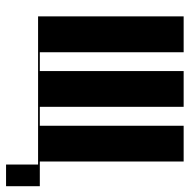

<svg xmlns="http://www.w3.org/2000/svg" viewBox="-16 -520 644 653"><g transform="rotate(90 306.5 -193.0)"><path d="M35.2 0V-495.1H157.2V-5.9H221.2V-495.1H342.8V-5.9H407.2V-495.1H528.8V-5.9H612.8V108.9H539.1V0Z"/></g></svg>

Font: Moniqa Black Display
Style: Regular
Weight: 900
Designer: Rajesh Rajput
Foundry: Rajesh Rajput
Version: Version 1.000